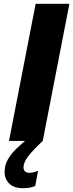

<svg xmlns="http://www.w3.org/2000/svg" viewBox="-20 -740 384 1008"><path d="M167.2 -720H344.4L204.4 0H27.2ZM164.9 236Q151.5 242.7 134.7 245.4Q117.9 248 100.2 248Q54.2 248 29.2 224.3Q4.2 200.6 4.2 162.7Q4.2 125.3 22.6 94.7Q40.9 64.2 68 38.7Q95 13.2 121.1 -8.4L204.4 0Q155.2 45.7 129.3 78.9Q103.4 112.1 103.4 138.7Q103.4 151.3 110.9 159.2Q118.3 167.2 134.8 167.2Q154.4 167.2 176.3 158H179.7Z"/></svg>

Font: Kufam
Style: Italic
Weight: 400
Italic angle: -11°
Designer: Artur Schmal
Foundry: Original Type
Version: Version 1.301; ttfautohint (v1.8.3)